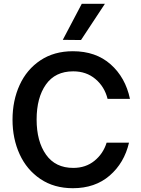

<svg xmlns="http://www.w3.org/2000/svg" viewBox="-20 -984 743 1012"><path d="M46 -353Q46 -454 83.5 -536Q121 -618 193 -666Q265 -714 364 -714Q485 -714 563 -645Q641 -576 665 -463H547Q531 -527 483 -567.5Q435 -608 366 -608Q271 -608 222 -538.5Q173 -469 173 -354Q173 -239 222.5 -169Q272 -99 366 -99Q432 -99 478 -136.5Q524 -174 542 -232H660Q635 -125 558 -58.5Q481 8 364 8Q265 8 193 -40.5Q121 -89 83.5 -171Q46 -253 46 -353ZM311 -774 411 -964H533L407 -773Z"/></svg>

Font: Lopes Sans SemiBold
Style: Regular
Weight: 600
Designer: Gabriel Lam, Diego Maldonado
Foundry: TypeRant, Foresti Design
Version: Version 4.000